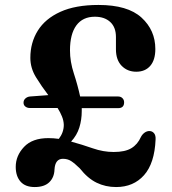

<svg xmlns="http://www.w3.org/2000/svg" viewBox="-20 -739 695 775"><path d="M43.5 -65.5Q43.5 -110.5 77 -146Q110.5 -181.5 175 -181.5Q195.5 -181.5 217.5 -178.5Q237.5 -204.5 237.5 -235Q237 -252 230.2 -268.8Q223.5 -285.5 212.5 -303H101Q90 -303 82.5 -308.8Q75 -314.5 75 -324.5Q75 -335 82.8 -341.8Q90.5 -348.5 101 -349.5L175 -355Q148.5 -389.5 125.5 -426.8Q102.5 -464 102.5 -505.5Q102.5 -567 132.5 -615.2Q162.5 -663.5 223.5 -691.2Q284.5 -719 377.5 -719Q495.5 -719 551.2 -668Q607 -617 607 -541Q607 -497 586.5 -473.2Q566 -449.5 530 -449.5Q494.5 -449.5 471.2 -473.2Q448 -497 448 -540V-589.5Q448 -629 425 -650.2Q402 -671.5 363 -671.5Q314 -671.5 288.2 -636.5Q262.5 -601.5 262.5 -535.5Q262.5 -490 278 -442.8Q293.5 -395.5 303.5 -349.5H457Q467.5 -349.5 474.2 -342.8Q481 -336 481 -326Q481 -302.5 457 -302.5H310Q310.5 -296.5 310 -291Q310 -255.5 300.2 -224.2Q290.5 -193 267 -167.5Q312.5 -155 354.8 -140.2Q397 -125.5 439 -125.5Q485 -125.5 510.2 -140.8Q535.5 -156 549 -186.5Q554.5 -197 564 -203.8Q573.5 -210.5 584.5 -210Q595 -209.5 602 -201Q609 -192.5 608 -176Q604 -80 561.5 -32Q519 16 448.5 16Q406 16 370 -1.5Q334 -19 302 -59.5Q281.5 -79.5 267.2 -88.8Q253 -98 234 -98Q202.5 -98 200 -55Q199 -23 179 -3.5Q159 16 120 16Q82 16 62.8 -6Q43.5 -28 43.5 -65.5Z"/></svg>

Font: Fraunces 9pt S100 SemiBold
Style: Regular
Weight: 600
Version: Version 1.000; ttfautohint (v1.8.3)